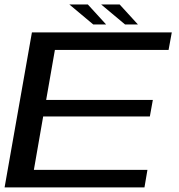

<svg xmlns="http://www.w3.org/2000/svg" viewBox="-21 -816 781 836"><path d="M-1 0H608L621 -76.5H126.5L167 -309H631.5L644.5 -381H180L218 -598.5H713L727 -675H118ZM523.5 -709.5H579.5L500 -796.5H419.5ZM385 -709.5H441L361.5 -796.5H281Z"/></svg>

Font: Anybody Expanded
Style: Italic
Weight: 400
Width: 7
Italic angle: -10°
Version: Version 1.113;gftools[0.9.25]